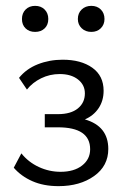

<svg xmlns="http://www.w3.org/2000/svg" viewBox="-20 -627 427 656"><path d="M27 -54 53 -103Q77 -73 112.5 -56.5Q148 -40 187 -40Q233 -40 260.5 -61.5Q288 -83 288 -117Q288 -192 178 -192H133V-237H178Q222 -237 246 -256.5Q270 -276 270 -308Q270 -337 246.5 -355.5Q223 -374 184 -374Q150 -374 120.5 -359.5Q91 -345 72 -321L45 -361Q70 -392 109.5 -407.5Q149 -423 194 -423Q257 -423 295.5 -395.5Q334 -368 334 -317Q334 -283 317 -257.5Q300 -232 270 -219Q350 -196 350 -118Q350 -60 301.5 -25.5Q253 9 180 9Q129 9 90.5 -8Q52 -25 27 -54ZM55 -562Q55 -582 67.5 -594.5Q80 -607 100 -607Q120 -607 132.5 -594.5Q145 -582 145 -562Q145 -542 132.5 -530Q120 -518 100 -518Q80 -518 67.5 -530Q55 -542 55 -562ZM246 -562Q246 -582 259 -594.5Q272 -607 292 -607Q312 -607 324.5 -594.5Q337 -582 337 -562Q337 -543 324.5 -530.5Q312 -518 292 -518Q272 -518 259 -530.5Q246 -543 246 -562Z"/></svg>

Font: LXGW Bright GB
Style: Regular
Weight: 400
Designer: Christian Thalmann (Catharsis Fonts)
Foundry: LXGW / Christian Thalmann (Catharsis Fonts) / Fontworks Inc.
Version: Version 5.510